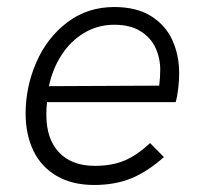

<svg xmlns="http://www.w3.org/2000/svg" viewBox="-20 -520 580 547"><path d="M53 -196.5Q53 -272.5 83.5 -342.5Q114 -412.5 171.5 -456.2Q229 -500 305.5 -500Q369 -500 410.5 -474Q452 -448 471.2 -405.2Q490.5 -362.5 490.5 -311Q490.5 -291.5 487.8 -268Q485 -244.5 480.5 -229H114Q112 -212.5 112 -193.5Q112 -124 148.2 -85.8Q184.5 -47.5 250.5 -47.5Q298.5 -47.5 334.5 -62.5Q370.5 -77.5 407.5 -112.5L447 -72.5Q399 -30 353 -11.5Q307 7 248.5 7Q185.5 7 141.5 -18.8Q97.5 -44.5 75.2 -90.5Q53 -136.5 53 -196.5ZM433.5 -276Q436.5 -298.5 436.5 -321Q436.5 -354.5 423 -383.8Q409.5 -413 380.2 -431.2Q351 -449.5 305.5 -449.5Q259 -449.5 220.2 -426.5Q181.5 -403.5 155.5 -363.5Q129.5 -323.5 119.5 -274.5Z"/></svg>

Font: HK Grotesk Light
Style: Italic
Weight: 300
Italic angle: -16°
Designer: Alfredo Marco Pradil
Foundry: Hanken Design Co.
Version: Version 3.001